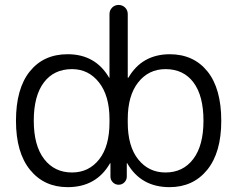

<svg xmlns="http://www.w3.org/2000/svg" viewBox="-20 -773 964 780"><path d="M652.3 -492.2Q584 -492.2 541.5 -438.5Q499 -384.8 499 -289.1V-275.4Q499 -178.7 541.5 -125.5Q584 -72.3 652.3 -72.3Q723.6 -72.3 765.1 -127Q806.6 -181.6 806.6 -282.7Q806.6 -383.8 766.1 -438Q725.6 -492.2 652.3 -492.2ZM272.5 -72.3Q340.8 -72.3 382.8 -125.5Q424.8 -178.7 424.8 -275.4V-289.1Q424.8 -383.8 382.3 -438Q339.8 -492.2 272.5 -492.2Q199.2 -492.2 158.2 -438Q117.2 -383.8 117.2 -282.7Q117.2 -181.6 159.2 -127Q201.2 -72.3 272.5 -72.3ZM44.9 -282.2Q44.9 -413.1 101.1 -482.9Q157.2 -552.7 254.9 -552.7Q367.2 -552.7 422.9 -458Q422.9 -457 423.8 -457Q424.8 -457 424.8 -458V-715.8Q424.8 -731.4 435.5 -742.2Q446.3 -752.9 461.9 -752.9Q477.5 -752.9 488.3 -742.2Q499 -731.4 499 -715.8V-458Q499 -457 500 -457Q501 -457 502 -458Q556.6 -551.8 668.9 -552.7Q766.6 -552.7 822.8 -482.9Q878.9 -413.1 878.9 -282.2Q878.9 -153.3 821.8 -83Q764.6 -12.7 668.9 -12.7Q552.7 -12.7 497.1 -109.4Q497.1 -110.4 496.1 -110.4Q495.1 -110.4 495.1 -109.4V-55.7Q495.1 -42 485.4 -32.2Q475.6 -22.5 461.9 -22.5Q448.2 -22.5 438.5 -32.2Q428.7 -42 428.7 -55.7V-109.4Q428.7 -110.4 427.7 -110.4Q426.8 -110.4 426.8 -109.4Q371.1 -12.7 254.9 -12.7Q159.2 -12.7 102.1 -83Q44.9 -153.3 44.9 -282.2Z"/></svg>

Font: Gen Jyuu Gothic P Normal
Style: Regular
Weight: 300
Designer: [Source Han Sans]
Ryoko NISHIZUKA  (kana & ideographs); Paul D. Hunt (Latin, Greek & Cyrillic); Wenlong ZHANG  (bopomofo
Version: Version 1.002.20150607